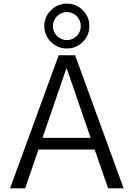

<svg xmlns="http://www.w3.org/2000/svg" viewBox="-20 -1033 733 1053"><path d="M400.5 -944.5Q378 -967 347 -967Q316 -967 293 -944.5Q270 -922 270 -890Q270 -858 293 -835.5Q316 -813 347 -813Q378 -813 400.5 -835.5Q423 -858 423 -890Q423 -922 400.5 -944.5ZM35 0 302 -730H392L658 0H573L499 -213H191L118 0ZM434 -977Q470 -941 470 -890Q470 -839 434 -803Q398 -767 347 -767Q296 -767 259.5 -803Q223 -839 223 -890Q223 -941 259.5 -977Q296 -1013 347 -1013Q398 -1013 434 -977ZM213 -277H477L346 -658H344Z"/></svg>

Font: M PLUS 1p
Style: Regular
Weight: 400
Version: Version 1.062